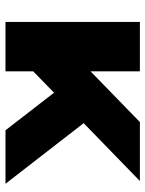

<svg xmlns="http://www.w3.org/2000/svg" viewBox="65 -595 530 700"><g transform="rotate(90 330.0 -245.0)"><path d="M60 0V-490H240V-310L425 -490H640L429 -285L650 0H455L318 -177L240 -101V0Z"/></g></svg>

Font: Xolonium
Style: Bold
Weight: 700
Designer: Severin Meyer
Version: Version 4.2